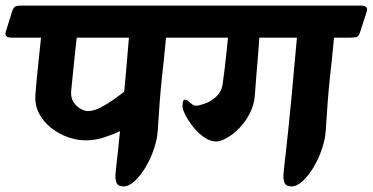

<svg xmlns="http://www.w3.org/2000/svg" viewBox="-76 -645 1336 688"><path d="M-55 -532 -32 -606Q-27 -620 -19.5 -622.5Q-12 -625 0 -625H618Q646 -625 639 -603L615 -529Q610 -513 600 -511.5Q590 -510 566 -510H519Q515 -469 511.5 -435Q508 -401 504 -364.5Q500 -328 496.5 -282.5Q493 -237 489 -174Q487 -145 475.5 -111Q464 -77 446 -46.5Q428 -16 407 3.5Q386 23 366 23Q347 23 341.5 9.5Q336 -4 338 -24Q340 -44 342 -62Q344 -78 347 -106.5Q350 -135 354 -175Q336 -166 301 -154Q266 -142 231 -142Q200 -142 167.5 -153.5Q135 -165 107.5 -186.5Q80 -208 64 -238.5Q48 -269 51 -307Q55 -360 61 -415Q67 -470 71 -510H-34Q-62 -510 -55 -532ZM179 -319Q177 -296 187 -280Q197 -264 212 -255.5Q227 -247 239 -247Q260 -247 285 -260Q310 -273 333 -289.5Q356 -306 369 -316Q373 -360 377.5 -409Q382 -458 386 -510H199Q197 -493 194 -465.5Q191 -438 188 -408Q185 -378 182.5 -353.5Q180 -329 179 -319Z M511 -532 534 -606Q539 -620 546.5 -622.5Q554 -625 566 -625H1217Q1245 -625 1238 -603L1214 -529Q1209 -513 1199 -511.5Q1189 -510 1165 -510H1121Q1117 -469 1113.5 -435Q1110 -401 1106 -364.5Q1102 -328 1098.5 -282.5Q1095 -237 1091 -174Q1089 -145 1077.5 -111Q1066 -77 1048 -46.5Q1030 -16 1009 3.5Q988 23 968 23Q949 23 943.5 9.5Q938 -4 940 -24Q942 -44 944 -62Q946 -79 949.5 -110.5Q953 -142 957.5 -185Q962 -228 967 -280Q972 -332 977 -390Q982 -448 988 -510H853Q852 -485 848.5 -445.5Q845 -406 842 -366.5Q839 -327 837 -301Q834 -267 818.5 -237.5Q803 -208 781 -185.5Q759 -163 736.5 -150.5Q714 -138 699 -138Q677 -138 655.5 -153Q634 -168 616.5 -190Q599 -212 588.5 -232.5Q578 -253 578 -265Q578 -272 579.5 -280Q581 -288 587 -288Q594 -288 605.5 -277Q617 -266 626 -266Q636 -266 657.5 -273.5Q679 -281 698.5 -298.5Q718 -316 722 -345Q725 -364 728.5 -394.5Q732 -425 735.5 -456.5Q739 -488 741 -510H532Q504 -510 511 -532Z"/></svg>

Font: Alkatra
Style: Bold
Weight: 700
Designer: Suman Bhandary
Version: Version 1.100;gftools[0.9.22]